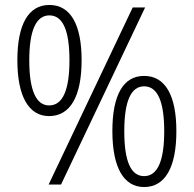

<svg xmlns="http://www.w3.org/2000/svg" viewBox="-20 -744 781 774"><path d="M179 -724C94 -724 50 -645 50 -501C50 -357 95 -276 178 -276C263 -276 309 -355 309 -501C309 -646 264 -724 179 -724ZM565 -714H515L176 0H226ZM179 -682C234 -682 260 -620 260 -501C260 -381 233 -319 178 -319C125 -319 98 -381 98 -501C98 -622 126 -682 179 -682ZM561 -438C477 -438 433 -361 433 -216C433 -68 479 10 561 10C645 10 691 -68 691 -215C691 -360 646 -438 561 -438ZM561 -396C616 -396 642 -333 642 -215C642 -97 616 -34 561 -34C507 -34 481 -95 481 -215C481 -336 508 -396 561 -396Z"/></svg>

Font: Noto Sans Khmer SemiCondensed Light
Style: Regular
Weight: 300
Width: 4
Designer: Danh Hong and the Monotype Design Team
Foundry: Monotype Imaging Inc.
Version: Version 2.004